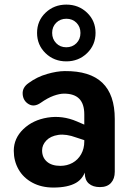

<svg xmlns="http://www.w3.org/2000/svg" viewBox="-20 -816 576 846"><path d="M40.7 -151.6Q40.7 -206.4 82.7 -246.9Q124.7 -287.4 189.8 -297.9Q254.9 -308.4 318.7 -281L367.2 -260.1L367.2 -193.3L316.2 -210Q271.1 -226.7 236.9 -221.6Q202.7 -216.5 184.1 -196.9Q165.5 -177.4 165.5 -153.3Q165.5 -122.3 186.6 -103.8Q207.7 -85.2 246 -85.2Q275.5 -85.2 299.6 -98.5Q323.6 -111.8 337.5 -136.5Q351.4 -161.3 351.4 -192.4V-312Q351.4 -357.9 329.3 -380.7Q307.3 -403.4 262.1 -403.4Q242.7 -403.4 216.3 -394Q189.9 -384.5 159.3 -362.9Q130.5 -342.9 106.3 -357.2Q82 -371.6 79.9 -401.1Q77.8 -430.7 106.3 -450.3Q143.1 -477.3 187 -489.9Q230.9 -502.6 265.3 -502.8Q376.2 -503.8 431 -451.3Q485.7 -398.8 485.7 -291.9V-59.4Q485.7 -28.1 468.9 -9.9Q452.1 8.4 420.4 8.4Q389.3 8.4 371.4 -7.3Q353.6 -23 353.6 -53.3V-84.6L361 -80.3Q351 -31 314.9 -10.3Q278.8 10.4 215.3 10.4Q162.6 10.4 122.7 -11.1Q82.8 -32.6 61.7 -69.7Q40.7 -106.8 40.7 -151.6ZM143.3 -671Q143.3 -724.3 180.7 -760Q218.2 -795.7 272.3 -795.7Q326.4 -795.7 363.7 -760Q401 -724.3 401 -671Q401 -617.8 363.6 -581.7Q326.2 -545.6 272.1 -545.6Q217.9 -545.6 180.6 -581.7Q143.3 -617.8 143.3 -671ZM334.5 -670.7Q334.5 -698 316.9 -715.7Q299.3 -733.4 272.4 -733.4Q245.4 -733.4 227.6 -715.7Q209.8 -698 209.8 -671.1Q209.8 -644.2 227.4 -625.9Q245 -607.7 272 -607.7Q298.9 -607.7 316.7 -625.5Q334.5 -643.3 334.5 -670.7Z"/></svg>

Font: SN Pro Thin
Style: Regular
Weight: 200
Designer: Tobias Whetton
Foundry: Supernotes
Version: Version 1.003;Glyphs 3.3 (3324)